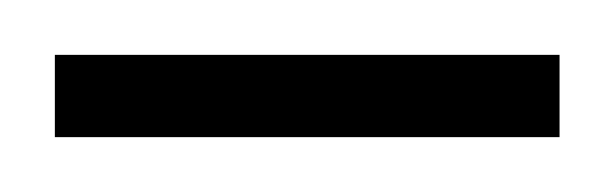

<svg xmlns="http://www.w3.org/2000/svg" viewBox="-20 -674 224 70"><path d="M0 -624V-654H184V-624Z"/></svg>

Font: Saira Thin Condensed
Style: Regular
Weight: 100
Width: 3
Version: Version 1.101